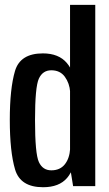

<svg xmlns="http://www.w3.org/2000/svg" viewBox="-20 -760 447 784"><path d="M156 4.5Q63 4.5 41.5 -68.2Q20 -141 20 -270Q20 -398 41.2 -470Q62.5 -542 155 -542Q220 -542 253.2 -502.5Q286.5 -463 288.5 -398L266.5 -384.5Q264 -420 244.8 -446.5Q225.5 -473 189.5 -473Q154.5 -473 138.8 -439.2Q123 -405.5 123 -269.5Q123 -132 138.8 -98.2Q154.5 -64.5 189.5 -64.5Q225 -64.5 244.5 -88.8Q264 -113 266.5 -153.5L288.5 -140.5Q286.5 -71.5 254 -33.5Q221.5 4.5 156 4.5ZM278.5 0 266 -77.5V-740H369V0Z"/></svg>

Font: Anybody Narrow Medium
Style: Regular
Weight: 500
Width: 3
Designer: Tyler Finck
Foundry: Etcetera Type Company
Version: Version 1.000; ttfautohint (v1.8)